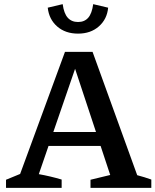

<svg xmlns="http://www.w3.org/2000/svg" viewBox="-20 -905 749 925"><path d="M641 -61Q659 -56 676 -51Q693 -46 709 -40V0H416V-39L511 -62L328 -615H356L167 -66Q195 -61 222.5 -54.5Q250 -48 277 -40V0H9V-39L77 -67L293 -655H426ZM178 -202V-269H532V-202ZM356 -743Q295 -743 255.5 -777.5Q216 -812 210 -868L282 -885Q288 -840 306.5 -819.5Q325 -799 356 -799Q387 -799 405 -819.5Q423 -840 429 -885L501 -868Q496 -813 456.5 -778Q417 -743 356 -743Z"/></svg>

Font: Piazzolla 24pt SemiBold
Style: Regular
Weight: 600
Designer: Juan Pablo del Peral
Foundry: Huerta Tipografica
Version: Version 2.005